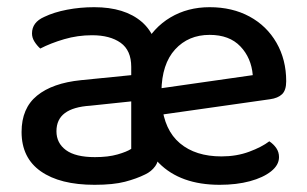

<svg xmlns="http://www.w3.org/2000/svg" viewBox="-20 -500 855 534"><path d="M400 -177 396 -250 683 -291Q679 -339 648.5 -371Q618 -403 563 -403Q504 -403 467 -362.5Q430 -322 429 -246L430 -211Q437 -138 480.5 -101.5Q524 -65 596 -65Q638 -65 673 -78Q708 -91 729 -107Q741 -99 748.5 -88Q756 -77 756 -63Q756 -41 734 -23.5Q712 -6 675 4Q638 14 591 14Q482 14 422 -46.5Q362 -107 360 -207Q360 -212 355.5 -221.5Q351 -231 351 -237Q351 -316 378.5 -369.5Q406 -423 454 -451.5Q502 -480 563 -480Q626 -480 674 -454Q722 -428 749 -381Q776 -334 776 -274Q776 -249 764.5 -238Q753 -227 731 -224ZM244 -63Q281 -63 307 -70.5Q333 -78 345 -86V-218L231 -206Q184 -203 160.5 -185.5Q137 -168 137 -135Q137 -102 163.5 -82.5Q190 -63 244 -63ZM242 -480Q327 -480 374.5 -439Q422 -398 422 -314V-75Q422 -52 411.5 -37.5Q401 -23 384 -15Q360 -3 327.5 5.5Q295 14 243 14Q147 14 93.5 -23.5Q40 -61 40 -133Q40 -199 83 -234Q126 -269 205 -277L345 -291V-314Q345 -360 315.5 -381Q286 -402 236 -402Q196 -402 158.5 -391Q121 -380 92 -365Q83 -373 76 -384Q69 -395 69 -407Q69 -438 103 -453Q130 -466 166.5 -473Q203 -480 242 -480Z"/></svg>

Font: Baloo Tamma 2 Medium
Style: Regular
Weight: 500
Designer: Divya Kowshik, Shuchita Grover and Ek Type
Foundry: Ek Type
Version: Version 1.700